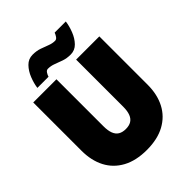

<svg xmlns="http://www.w3.org/2000/svg" viewBox="-243 -991 1132 1132"><g transform="rotate(-45 323.5 -425.0)"><path d="M392 -660H585.5V-257.5Q585.5 -176 554 -115.5Q522.5 -55 461.2 -21.5Q400 12 310.5 12Q221 12 159.2 -21.5Q97.5 -55 66 -115.5Q34.5 -176 34.5 -257.5V-660H228V-268Q228 -231.5 237 -208.2Q246 -185 264.2 -174Q282.5 -163 310.5 -163Q338 -163 356 -174Q374 -185 383 -208.2Q392 -231.5 392 -268ZM112.5 -703.5Q117 -737.5 131.5 -774.2Q146 -811 170.8 -836.5Q195.5 -862 231 -862Q263 -862 289 -853Q315 -844 337.8 -835Q360.5 -826 382.5 -826Q394.5 -826 403 -838.5Q411.5 -851 415 -862H508Q503.5 -828 489.2 -791.2Q475 -754.5 450.5 -729Q426 -703.5 390.5 -703.5Q358.5 -703.5 332.8 -712.5Q307 -721.5 283.8 -730.5Q260.5 -739.5 236.5 -739.5Q224.5 -739.5 216.5 -727.2Q208.5 -715 205.5 -703.5Z"/></g></svg>

Font: League Spartan Thin Black
Style: Regular
Weight: 900
Version: Version 2.002